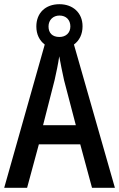

<svg xmlns="http://www.w3.org/2000/svg" viewBox="-20 -894 567 914"><path d="M418 0H527L332 -682C358 -701 373 -731 373 -769C373 -833 327 -874 263 -874C196 -874 153 -832 153 -768C153 -730 168 -701 193 -682L0 0H109L165 -207H362ZM263 -718C229 -718 211 -737 211 -768C211 -799 233 -820 263 -820C295 -820 315 -799 315 -768C315 -737 293 -718 263 -718ZM285 -512 341 -298H185L240 -513C248 -548 257 -591 262 -626C267 -595 278 -546 285 -512Z"/></svg>

Font: Noto Sans Myanmar UI Condensed Medium
Style: Regular
Weight: 500
Width: 3
Designer: Monotype Design Team
Foundry: Monotype Imaging Inc.
Version: Version 2.103